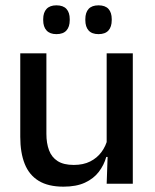

<svg xmlns="http://www.w3.org/2000/svg" viewBox="-20 -689 580 720"><path d="M154 -489V-187Q154 -152 163.8 -125.8Q173.5 -99.5 196 -85Q218.5 -70.5 256.5 -70.5Q292.5 -70.5 318.2 -83.5Q344 -96.5 360.5 -118.8Q377 -141 383.5 -168.5L399.5 -100.5H378.5Q370 -70 350.5 -44.5Q331 -19 298.5 -4Q266 11 218 11Q161 11 125.2 -10.8Q89.5 -32.5 72.8 -74.2Q56 -116 56 -176V-489ZM478 -489V0H380L384 -114.5L380 -120.5V-489ZM191.5 -561Q167 -561 154.5 -574.8Q142 -588.5 142 -613.5V-617Q142 -642 154.5 -655.5Q167 -669 191.5 -669Q217 -669 229.2 -655.5Q241.5 -642 241.5 -617V-613.5Q241.5 -588.5 229.2 -574.8Q217 -561 191.5 -561ZM349.5 -561Q324.5 -561 312.2 -574.8Q300 -588.5 300 -613.5V-617Q300 -642 312.2 -655.5Q324.5 -669 349.5 -669Q374.5 -669 386.8 -655.5Q399 -642 399 -617V-613.5Q399 -588.5 386.8 -574.8Q374.5 -561 349.5 -561Z"/></svg>

Font: Anek Gurmukhi Medium Medium
Style: Regular
Weight: 500
Version: Version 1.003